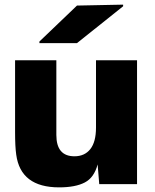

<svg xmlns="http://www.w3.org/2000/svg" viewBox="-20 -794 669 828"><path d="M235 14Q69 14 50 -127Q45 -161 45 -225V-534H223V-212Q223 -120 301 -120Q345 -120 369.5 -151Q394 -182 394 -244V-534H571V0H408L401 -85Q386 -28 345.5 -7Q305 14 235 14ZM150 -608V-615L312 -770L511 -774V-767L312 -608Z"/></svg>

Font: Nacelle Heavy
Style: Regular
Weight: 800
Designer: Sora Sagano
Foundry: Sora Sagano
Version: Version 1.000;FEAKit 1.0